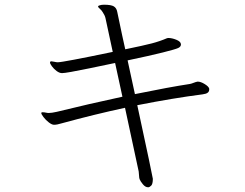

<svg xmlns="http://www.w3.org/2000/svg" viewBox="-20 -735 1040 814"><path d="M241 -212Q222 -206 209 -206Q200 -206 187 -216Q174 -226 164.5 -238.5Q155 -251 155 -256Q155 -257 157 -259Q158 -259 162 -259Q168 -259 174.5 -257.5Q181 -256 187 -256Q199 -256 221 -261Q355 -294 499 -325L468 -468Q459 -466 360 -445.5Q261 -425 243 -425Q232 -425 220 -434Q208 -443 200 -454Q192 -465 192 -470Q192 -475 198 -475Q202 -475 210.5 -473Q219 -471 225 -471Q247 -471 458 -515L427 -659Q424 -671 415 -684Q411 -691 403.5 -697.5Q396 -704 396 -707V-709Q396 -710 403 -712.5Q410 -715 421 -715Q451 -715 462.5 -708Q474 -701 477 -685L498 -585L511 -526Q589 -542 623.5 -551Q658 -560 688 -573L693 -574Q709 -574 727.5 -566.5Q746 -559 747 -548V-546Q747 -537 735.5 -531.5Q724 -526 670 -512.5Q616 -499 521 -479L552 -336Q699 -366 785 -379Q791 -380 801 -384Q811 -388 818 -389Q831 -389 848 -378.5Q865 -368 867 -359V-355Q867 -343 853 -338L839 -335Q714 -319 562 -289Q628 17 628 23Q628 45 621 52Q614 59 608 59Q596 59 585.5 46Q575 33 572 25Q570 21 569.5 9.5Q569 -2 568 -8L510 -278Q380 -250 241 -212Z"/></svg>

Font: JyunsaiKaai Light
Style: Regular
Weight: 300
Designer: Fontworks Inc.
Version: Version 0.030;April 7, 2024;FontCreator 14.0.0.2901 64-bit